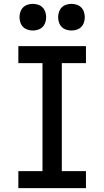

<svg xmlns="http://www.w3.org/2000/svg" viewBox="-20 -974 540 994"><path d="M75 0V-88H200V-647H75V-735H425V-647H300V-88H425V0ZM350 -816Q336 -816 322.5 -820.5Q309 -825 299.5 -834.5Q290 -844 285.5 -857.5Q281 -871 281 -885Q281 -899 285.5 -912.5Q290 -926 299.5 -935.5Q309 -945 322.5 -949.5Q336 -954 350 -954Q364 -954 377.5 -949.5Q391 -945 400.5 -935.5Q410 -926 414.5 -912.5Q419 -899 419 -885Q419 -871 414.5 -857.5Q410 -844 400.5 -834.5Q391 -825 377.5 -820.5Q364 -816 350 -816ZM150 -816Q136 -816 122.5 -820.5Q109 -825 99.5 -834.5Q90 -844 85.5 -857.5Q81 -871 81 -885Q81 -899 85.5 -912.5Q90 -926 99.5 -935.5Q109 -945 122.5 -949.5Q136 -954 150 -954Q164 -954 177.5 -949.5Q191 -945 200.5 -935.5Q210 -926 214.5 -912.5Q219 -899 219 -885Q219 -871 214.5 -857.5Q210 -844 200.5 -834.5Q191 -825 177.5 -820.5Q164 -816 150 -816Z"/></svg>

Font: Iosevka SS18 Semibold
Style: Regular
Weight: 600
Monospace: yes
Designer: Belleve Invis
Foundry: Belleve Invis
Version: Version 25.1.1; ttfautohint (v1.8.4)